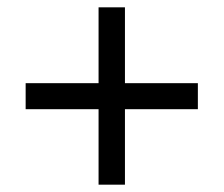

<svg xmlns="http://www.w3.org/2000/svg" viewBox="-20 -615 612 524"><path d="M321 -388H520V-317H321V-111H249V-317H50V-388H249V-595H321Z"/></svg>

Font: Noto Sans Wancho
Style: Regular
Weight: 400
Designer: Monotype Design Team
Foundry: Monotype Imaging Inc.
Version: Version 2.001; ttfautohint (v1.8.4.7-5d5b)